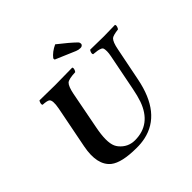

<svg xmlns="http://www.w3.org/2000/svg" viewBox="-205 -1026 1232 1232"><g transform="rotate(-45 411.5 -410.0)"><path d="M460.4 -830.1Q413.6 -808.6 387.7 -774.9L388.7 -763.2L524.9 -705.1Q541 -698.2 558.6 -698.2Q573.7 -698.2 579.6 -710Q580.6 -711.9 580.6 -712.9Q581.1 -726.6 573.7 -733.9Q533.2 -773.4 460.4 -830.1ZM318.8 -522 270 -269Q247.1 -153.8 269.5 -104Q275.4 -91.3 283.2 -82Q323.7 -32.7 387.2 -32.2Q533.2 -32.2 586.9 -183.6Q600.1 -221.7 610.8 -276.9L659.2 -522Q664.1 -546.9 664.1 -562.5Q664.1 -578.1 661.6 -587.6Q659.2 -597.2 648.2 -601.6Q637.2 -606 625.5 -608.4Q613.8 -610.8 589.4 -612.8H587.9Q581.1 -621.1 590.3 -640.6Q592.8 -645 595.2 -647Q691.9 -645 716.8 -645Q728.5 -645 819.8 -647Q826.7 -638.7 817.4 -619.6Q814.9 -615.2 813 -612.8Q764.2 -606.9 751 -595.7Q732.9 -578.6 722.2 -522L676.8 -294.9Q626 -37.6 437.5 2.4Q400.9 10.3 358.9 9.8Q226.1 9.3 172.9 -32.2Q100.6 -90.8 128.9 -235.8L185.1 -522Q197.8 -588.9 179.2 -602.5Q167 -610.8 128.9 -612.8Q122.1 -621.1 130.9 -640.6Q133.3 -645 134.8 -647Q231.4 -645 274.9 -645Q338.9 -645 432.1 -647Q439 -638.7 429.7 -619.6Q427.2 -615.2 424.8 -612.8Q364.7 -610.4 348.1 -596.2Q330.1 -579.1 318.8 -522Z"/></g></svg>

Font: Linux Libertine Capitals O
Style: Bold Italic Samll Caps
Weight: 400
Italic angle: -12°
Designer: Philipp H. Poll
Foundry: Philipp H. Poll
Version: Version 5.0.4